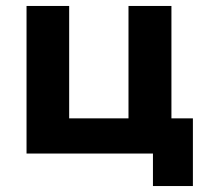

<svg xmlns="http://www.w3.org/2000/svg" viewBox="-20 -515 687 644"><path d="M627 -118V109H493V0H69V-495H212V-118H411V-495H555V-118Z"/></svg>

Font: Montserrat Ace
Style: Bold
Weight: 700
Designer: Julieta Ulanovsky
Foundry: Julieta Ulanovsky
Version: Version 1